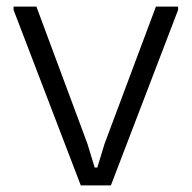

<svg xmlns="http://www.w3.org/2000/svg" viewBox="-20 -560 579 580"><path d="M21 -530V-540H90L244 -126L266 -54H274L296 -126L451 -540H518V-530L315 0H224Z"/></svg>

Font: EncodeSans
Style: Light
Weight: 300
Designer: Pablo Impallari, Andres Torresi
Foundry: Pablo Impallari, Andres Torresi
Version: Version 1.000; ttfautohint (v1.4.1)